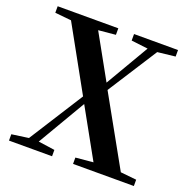

<svg xmlns="http://www.w3.org/2000/svg" viewBox="-131 -869 987 997"><g transform="rotate(20 363.0 -371.0)"><path d="M624 -44 712 -35V0H376V-35L473 -44L324 -312L169 -48L260 -35V0H22V-35L115 -48L305 -347L111 -697L21 -706V-742H356V-706L261 -697L395 -456L535 -695L443 -706V-742H686V-706L588 -695L413 -422Z"/></g></svg>

Font: Swei Spring CJKtc
Style: Bold
Weight: 700
Version: Version 1.021